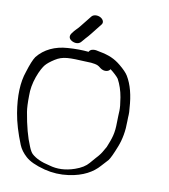

<svg xmlns="http://www.w3.org/2000/svg" viewBox="-95 -921 924 1048"><g transform="rotate(10 367.5 -397.0)"><path d="M230.2 -638.9C160.9 -634.4 103.3 -607.2 65.1 -559.5C53.6 -542.6 41.7 -513.1 28.8 -471.1C7.3 -410.2 4.5 -333.2 19.8 -241.6C28.2 -190.7 45 -134.5 70 -73C78.7 -51.7 93.4 -31.8 113.6 -13.5C135.3 6.2 168.7 22.2 222.3 36.3C265.8 47.3 310.3 49.7 354.9 43.5C435.5 32.6 488.1 0.9 521.2 -37C534.5 -52.2 546.6 -65.1 556.4 -75.5C566 -88.1 578.1 -114.5 594.9 -157.1C612.1 -200.5 620.5 -248.8 620.4 -301.6C620.3 -335.3 624 -338.4 619.9 -374.5C615.7 -444 601.1 -501.7 574.3 -546.1C565.3 -561 549.2 -577.2 525.8 -596.7C491.4 -625.3 458.1 -639.9 404.6 -649.6L385.1 -653.7L384.1 -653.8C368.7 -655.8 352.4 -652 346.3 -638.1C313.1 -641.6 272.5 -642.1 230.2 -638.9ZM528.4 -520.8C543.5 -492.8 554.6 -460.1 560.7 -423.9C573.3 -347.7 565.9 -351.6 565.8 -286.5C565.7 -224.7 555.5 -196.7 534.3 -144.3C503.9 -87.5 498.2 -90.9 457.8 -42.1C442.4 -23.5 418.3 -8.2 384.4 3.5C333.6 21 287.6 22.6 244.3 9.9L243.5 9.7L242.8 9.5C197.3 -0.4 165.3 -15.4 143.8 -35C137.2 -41 129.3 -53.3 121.4 -73.4C101.2 -120.5 84.8 -181.3 72.2 -256.8C68.9 -277.1 67.4 -306.7 68.1 -346.4C67.5 -380.1 73.5 -414.8 86.4 -451.6C99.7 -489 114.6 -513.8 123.8 -524.5C133.1 -535.4 148.8 -548.2 170.7 -562.2C213.1 -589.4 248.7 -587.7 341.4 -583L342 -583H342.5C384.8 -583 407.1 -576.5 415.6 -569.5L426.4 -561.2C448 -545.2 473.8 -551 480.8 -565.6C498.9 -552.3 522.5 -530.4 528.4 -520.8ZM248.2 -679.4C256.4 -675.3 266.3 -672.5 276.3 -673.7C287 -675 294.3 -680.4 299.1 -686.5C305.9 -695.2 311.7 -701.9 316.2 -706.6C335.1 -725.8 352.7 -750.3 371.9 -774L390.2 -797C401.8 -811.4 391.1 -828.2 376 -835.8C361.2 -843.3 338.7 -844 327.4 -830L309.1 -807C296.2 -791 285.1 -777.3 276.2 -765.9C262.6 -748.7 251.5 -741.9 239.5 -723.8C228.6 -711.4 224.1 -691.5 248.2 -679.4Z"/></g></svg>

Font: MewTooHand
Style: BdWideLta
Weight: 400
Designer: Mew Too, Robert Jablonski
Version: Version 0.77